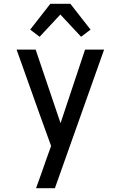

<svg xmlns="http://www.w3.org/2000/svg" viewBox="-20 -783 640 1018"><path d="M171 215Q185 177 198.5 139Q212 101 225 63L251 -9L188 -183L68 -520H169L301 -130L431 -520H532L271 215ZM190 -588 140 -626 247 -763H353L460 -626L410 -588L300 -706Z"/></svg>

Font: Iosevka Fixed Medium Extended
Style: Regular
Weight: 500
Width: 7
Monospace: yes
Designer: Belleve Invis
Foundry: Belleve Invis
Version: Version 24.1.1; ttfautohint (v1.8.4)